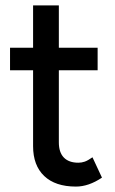

<svg xmlns="http://www.w3.org/2000/svg" viewBox="-20 -676 425 708"><path d="M102 -137V-417H17V-500H102V-656H197V-500H340V-417H197V-151Q197 -114 215.5 -95Q234 -76 269 -76Q281 -76 292.5 -80Q304 -84 321 -96L356 -21Q307 12 260 12Q184 12 143 -27Q102 -66 102 -137Z"/></svg>

Font: Oak Sans Medium
Style: Regular
Weight: 500
Designer: Erik Kennedy, Walven
Foundry: Erik Kennedy, Walven
Version: Version 1.000